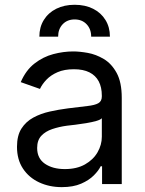

<svg xmlns="http://www.w3.org/2000/svg" viewBox="-20 -767 604 800"><path d="M237.3 12.7Q185.5 12.7 143.1 -7.1Q100.6 -26.9 75.7 -64.5Q50.8 -102.1 50.8 -155.3Q50.8 -202.1 69.3 -231.2Q87.9 -260.3 118.9 -277.1Q149.9 -293.9 187.3 -302.2Q224.6 -310.5 262.7 -315.4Q312.5 -321.8 343.8 -325.2Q375 -328.6 389.6 -336.9Q404.3 -345.2 404.3 -365.2V-368.2Q404.3 -403.3 391.4 -428Q378.4 -452.6 352.5 -465.6Q326.7 -478.5 288.1 -478.5Q248 -478.5 220 -466.3Q191.9 -454.1 173.8 -435.3Q155.8 -416.5 146.5 -396.5L66.4 -424.8Q87.9 -474.6 123.8 -502.4Q159.7 -530.3 201.9 -541.5Q244.1 -552.7 285.2 -552.7Q311.5 -552.7 345.7 -546.6Q379.9 -540.5 412.4 -521.2Q444.8 -502 466.1 -463.1Q487.3 -424.3 487.3 -359.4V0H405.3V-74.2H399.4Q391.1 -56.6 371.1 -36.4Q351.1 -16.1 318.1 -1.7Q285.2 12.7 237.3 12.7ZM250 -62.5Q299.8 -62.5 334.2 -82Q368.7 -101.6 386.5 -132.6Q404.3 -163.6 404.3 -197.3V-274.4Q398.9 -268.1 380.9 -262.9Q362.8 -257.8 339.4 -253.9Q315.9 -250 293.9 -247.3Q272 -244.6 258.8 -243.2Q226.1 -238.8 197.8 -229.2Q169.4 -219.7 152.1 -201.2Q134.8 -182.6 134.8 -150.4Q134.8 -106.9 167.2 -84.7Q199.7 -62.5 250 -62.5ZM144 -614.3Q144 -653.8 162.6 -683.8Q181.2 -713.9 214.4 -730.5Q247.6 -747.1 291 -747.1Q335 -747.1 367.9 -730.5Q400.9 -713.9 419.4 -683.8Q438 -653.8 438 -614.3H359.9Q359.9 -646 340.8 -666Q321.8 -686 291 -686Q260.3 -686 241.2 -666Q222.2 -646 222.2 -614.3Z"/></svg>

Font: Inter
Style: Regular
Weight: 400
Designer: Rasmus Andersson
Foundry: rsms
Version: Version 4.000;git-8c9346024